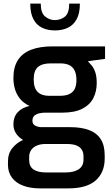

<svg xmlns="http://www.w3.org/2000/svg" viewBox="-20 -793 620 1060"><path d="M200 247Q149 247 109 232.5Q69 218 46.5 188.5Q24 159 24 117V98Q24 54 49 23.5Q74 -7 113 -23Q152 -39 194 -39L230 2Q205 2 185 10Q165 18 153 34Q141 50 141 74V90Q141 126 165 142.5Q189 159 233 159H342Q388 159 414.5 141.5Q441 124 441 88V71Q441 49 432 34Q423 19 403 10.5Q383 2 349 2H215Q135 2 94.5 -29Q54 -60 54 -107Q54 -147 77.5 -173Q101 -199 143 -208Q109 -224 89.5 -249Q70 -274 62 -303Q54 -332 54 -362Q54 -423 79 -461.5Q104 -500 152 -518.5Q200 -537 271 -537H560V-468L465 -455Q475 -445 486.5 -431Q498 -417 506 -394Q514 -371 514 -334Q514 -289 495.5 -252Q477 -215 435 -193Q393 -171 322 -171H231Q199 -171 179 -161Q159 -151 159 -127Q159 -107 175 -99Q191 -91 209 -91H368Q429 -91 471.5 -75Q514 -59 536 -25Q558 9 558 65V82Q558 159 508.5 203Q459 247 357 247ZM251 -264H309Q346 -264 366.5 -275.5Q387 -287 394.5 -306.5Q402 -326 402 -350Q402 -384 391.5 -404.5Q381 -425 361.5 -434Q342 -443 314 -443H258Q213 -443 189.5 -423Q166 -403 166 -355Q166 -307 188 -285.5Q210 -264 251 -264ZM283 -625Q243 -625 212 -640Q181 -655 164 -688Q147 -721 147 -773H205Q205 -722 229 -702Q253 -682 283 -682Q318 -683 340 -702.5Q362 -722 362 -773H421Q421 -720 403.5 -687.5Q386 -655 355 -640Q324 -625 283 -625Z"/></svg>

Font: Exo Thin SemiBold
Style: Regular
Weight: 600
Version: Version 2.000